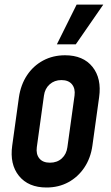

<svg xmlns="http://www.w3.org/2000/svg" viewBox="-20 -800 482 832"><path d="M181.5 12.5Q103 12.5 62.2 -37.8Q21.5 -88 33 -169.5L62 -378.5Q70 -433 97.2 -474Q124.5 -515 167 -537.8Q209.5 -560.5 262 -560.5Q340.5 -560.5 380.8 -510.2Q421 -460 409.5 -378.5L380.5 -169.5Q373 -115 345.5 -74Q318 -33 276 -10.2Q234 12.5 181.5 12.5ZM196.5 -95Q227.5 -95 247.8 -113.5Q268 -132 272 -162L303 -386Q307 -416 292 -434.5Q277 -453 246 -453Q216 -453 195.2 -434.5Q174.5 -416 170.5 -386L139.5 -162Q135.5 -132 150.5 -113.5Q165.5 -95 196.5 -95ZM226.5 -608 312 -780H427.5L308.5 -608Z"/></svg>

Font: Mohave SemiBold
Style: Italic
Weight: 600
Italic angle: -8°
Designer: Gumpita Rahayu
Foundry: Tokotype
Version: Version 2.003